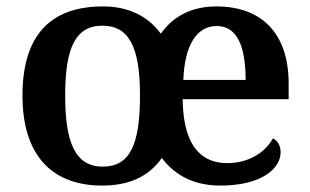

<svg xmlns="http://www.w3.org/2000/svg" viewBox="-20 -568 964 598"><path d="M298 10C380 10 443 -17 484 -76C526 -20 587 10 666 10C795 10 854 -43 854 -94C854 -114 845 -130 830 -137C807 -95 757 -60 688 -60C571 -60 550 -171 549 -259H879V-308C879 -466 793 -548 654 -548C580 -548 521 -520 481 -463C439 -520 377 -548 301 -548C136 -548 50 -457 50 -270C50 -82 144 10 298 10ZM300 -49C214 -49 183 -125 183 -270C183 -415 213 -488 299 -488C382 -488 416 -421 416 -271C416 -118 385 -49 300 -49ZM551 -319C555 -428 593 -487 655 -487C719 -487 745 -423 745 -319Z"/></svg>

Font: Noto Serif Semi
Style: Regular
Weight: 600
Designer: Monotype Design Team
Foundry: Monotype Imaging Inc.
Version: Version 1.002